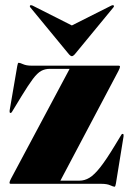

<svg xmlns="http://www.w3.org/2000/svg" viewBox="-20 -697 498 728"><path d="M429 -428 209 -12H281Q301 -12 319.2 -23Q337.5 -34 360 -62.5Q382.5 -91 414 -143L439.5 -185Q442.5 -190.5 446.5 -189Q449.5 -188 448.5 -180L419.5 -1Q417.5 11 414.5 11Q410 11 397.8 5.5Q385.5 0 364.5 0H21.5Q16 0 16 -4Q16 -9 22 -20L244 -436H169.5Q150.5 -436 136 -428Q121.5 -420 104.8 -397.8Q88 -375.5 62 -333L25.5 -273Q22 -267.5 18.5 -269Q15.5 -270.5 16.5 -278L45.5 -447Q47.5 -459 50.5 -459Q55.5 -459 67.8 -453.5Q80 -448 100.5 -448H429.5Q435 -448 435 -444Q435 -440 429 -428ZM263 -490.5Q257 -484 252.5 -484Q248 -484 242 -490.5L95 -669Q91.5 -673.5 94.5 -676.5Q97 -678.5 103 -676L252.5 -600.5L402.5 -676Q408.5 -678.5 410.5 -676.5Q414 -674 410 -669Z"/></svg>

Font: Fraunces 144pt Black
Style: Regular
Weight: 900
Version: Version 1.000;[0bf87f6ff]